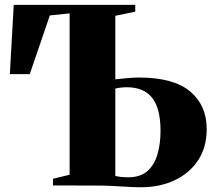

<svg xmlns="http://www.w3.org/2000/svg" viewBox="-20 -763 883 790"><path d="M560.5 7.5Q533 7.5 502.8 5.5Q472.5 3.5 440.2 2Q408 0.5 372.5 0.5L198 0V-27.5L266.5 -44V-708L185 -699.5L102.5 -458H20.5L36.5 -743H536.5V-715L454.5 -698V-436.5Q475.5 -439 503.2 -441.5Q531 -444 551.5 -444Q694 -444 762.2 -386.8Q830.5 -329.5 830.5 -232Q830.5 -156 794.5 -102.5Q758.5 -49 697.5 -20.8Q636.5 7.5 560.5 7.5ZM508 -33.5Q557.5 -33.5 586.5 -59.2Q615.5 -85 628 -128.5Q640.5 -172 640.5 -225Q640.5 -316.5 606.2 -360.2Q572 -404 501 -404Q489 -404 476.5 -402.5Q464 -401 454.5 -398.5V-39Q465.5 -36.5 478.5 -35Q491.5 -33.5 508 -33.5Z"/></svg>

Font: Merriweather 120pt Black
Style: Regular
Weight: 900
Designer: Eben Sorkin
Foundry: Eben Sorkin
Version: Version 2.100